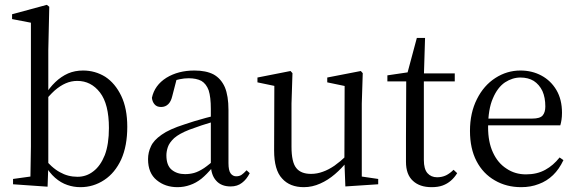

<svg xmlns="http://www.w3.org/2000/svg" viewBox="-20 -763 2395 795"><path d="M34 0 177 10 180 -75V-77V-372V-378V-555L184 -735L174 -743L30 -704V-684L108 -669V-211Q108 -187 108 -156Q107 -125 107 -93Q107 -61 106 -32L34 -22ZM313 12Q367 12 412 -18Q456 -47 482 -103Q507 -159 507 -238Q507 -314 482 -366Q457 -418 416 -445Q374 -471 324 -471Q290 -471 262 -459Q233 -446 209 -423Q185 -400 166 -369H153L159 -336Q183 -367 206 -388Q229 -408 252 -418Q275 -428 300 -428Q357 -428 394 -380Q431 -332 431 -233Q431 -166 414 -121Q396 -76 367 -54Q338 -31 301 -31Q261 -31 228 -50Q194 -68 157 -114L149 -84H163Q184 -48 208 -27Q232 -6 259 3Q285 12 313 12Z M715 12Q742 12 767 3Q791 -5 814 -23Q836 -41 860 -70H890L880 -112Q847 -82 825 -67Q802 -52 784 -47Q766 -42 746 -42Q713 -42 691 -60Q669 -78 669 -120Q669 -136 675 -154Q681 -172 701 -191Q721 -209 764 -226Q784 -233 815 -244Q846 -254 892 -268V-290Q860 -282 833 -275Q806 -267 784 -261Q762 -254 744 -248Q681 -228 649 -205Q616 -182 605 -157Q593 -132 593 -104Q593 -46 629 -17Q664 12 715 12ZM935 9Q963 9 982 -6Q1001 -20 1014 -46L1001 -58Q989 -45 980 -39Q971 -33 958 -33Q944 -33 935 -45Q926 -57 926 -88V-308Q926 -366 911 -402Q895 -438 864 -455Q833 -471 785 -471Q718 -471 669 -441Q620 -410 609 -358Q611 -341 620 -331Q629 -320 647 -320Q665 -320 677 -332Q688 -343 693 -364L714 -445L681 -423Q704 -431 724 -435Q743 -439 761 -439Q793 -439 814 -428Q834 -416 844 -389Q853 -361 853 -312V-83V-80Q854 -38 875 -15Q896 9 935 9Z M1238 12Q1273 12 1306 -3Q1338 -17 1367 -42Q1395 -66 1417 -94H1424L1414 -118Q1389 -94 1365 -77Q1340 -60 1317 -52Q1293 -43 1268 -43Q1226 -43 1207 -67Q1187 -91 1187 -156V-334L1191 -460L1183 -469L1046 -442V-422L1137 -403L1116 -430L1115 -140Q1115 -59 1148 -24Q1180 12 1238 12ZM1410 9 1546 0V-22L1478 -32V-334L1482 -460L1474 -469L1335 -442V-422L1407 -407L1406 -98V-96Z M1701 -426H1863V-459H1701ZM1767 12Q1794 12 1813 5Q1832 -2 1847 -15Q1862 -28 1873 -46L1858 -60Q1843 -45 1827 -37Q1810 -29 1790 -29Q1765 -29 1750 -46Q1735 -63 1735 -101V-436V-444L1740 -606H1706L1662 -442L1699 -468L1584 -451V-426H1662L1661 -194V-140V-93Q1661 -40 1690 -14Q1718 12 1767 12Z M2138 12Q2178 12 2211 -1Q2244 -13 2270 -38Q2295 -62 2313 -100L2297 -111Q2271 -78 2238 -60Q2204 -41 2158 -41Q2112 -41 2077 -65Q2041 -88 2021 -132Q2001 -175 2001 -236Q2001 -311 2021 -356Q2040 -401 2071 -422Q2102 -442 2135 -442Q2167 -442 2190 -428Q2213 -413 2226 -386Q2238 -359 2238 -322Q2238 -298 2227 -285Q2216 -272 2184 -272H1955V-244H2300Q2303 -254 2305 -267Q2307 -280 2307 -296Q2307 -351 2284 -390Q2261 -429 2222 -450Q2183 -471 2135 -471Q2079 -471 2031 -440Q1983 -409 1955 -353Q1926 -296 1926 -221Q1926 -148 1953 -96Q1980 -44 2029 -16Q2077 12 2138 12Z"/></svg>

Font: Source Serif 4 48pt
Style: Regular
Weight: 400
Designer: Frank Grie√ühammer
Foundry: Adobe Systems Incorporated
Version: Version 4.004;hotconv 1.0.116;makeotfexe 2.5.65601